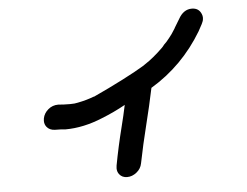

<svg xmlns="http://www.w3.org/2000/svg" viewBox="-48 -613 976 759"><g transform="rotate(-5 440.0 -233.5)"><path d="M427 87Q407 87 396 73Q388 63 388 49Q388 44 389 38Q403 -37 422 -112Q433 -155 442 -198Q397 -173 349 -154Q272 -122 200 -122Q186 -124 158 -124Q137 -125 126 -139Q118 -149 118 -163Q118 -168 119 -173Q123 -193 140 -207.5Q157 -222 180 -222Q202 -220 227 -220Q247 -220 258 -223Q294 -230 322 -241H324Q387 -270 442.5 -298.5Q498 -327 529 -346L536 -351Q569 -372 609 -411V-412H610Q618 -423 628 -432Q640 -446 651 -461L662 -478Q663 -479 664 -481Q665 -483 666 -485L686 -518Q706 -554 739 -554Q767 -554 777 -529Q780 -522 780 -514Q780 -510 779 -505Q777 -495 758 -462Q680 -332 553 -256Q538 -184 519.5 -110.5Q501 -37 486 38Q482 59 464.5 73Q447 87 427 87Z"/></g></svg>

Font: Bad Comic
Style: Italic
Weight: 400
Italic angle: -11°
Designer: GGBotNet
Foundry: GGBotNet
Version: 0.95